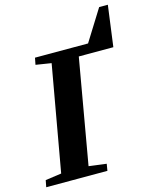

<svg xmlns="http://www.w3.org/2000/svg" viewBox="-129 -901 789 982"><g transform="rotate(-15 265.0 -410.0)"><path d="M316 0H-8L-1 -36L84 -48L183 -606L101 -619L108 -655H389L492 -820H538L509 -603H326L229 -48L322 -36Z"/></g></svg>

Font: Libra Serif Modern
Style: Bold Italic
Weight: 700
Italic angle: -12°
Designer: Stefan Peev, Context Ltd
Foundry: Stefan Peev, Context Ltd
Version: Version 1.000